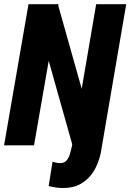

<svg xmlns="http://www.w3.org/2000/svg" viewBox="-20 -732 656 967"><path d="M123.5 -710.9H274.9L151.4 0H0.5ZM160.2 -656.7 271 -712.4 456.5 -54.2 345.2 0ZM464.4 -710.9H615.7L492.7 7.8Q485.8 64 462.6 111.1Q439.5 158.2 398.2 186.8Q356.9 215.3 295.4 214.8Q277.3 214.8 260 212.2Q242.7 209.5 225.1 205.1L244.6 82.5Q254.4 85.4 264.4 87.6Q274.4 89.8 284.7 89.4Q305.2 88.9 316.2 75.2Q327.1 61.5 332.5 43Q337.9 24.4 341.3 8.3Z"/></svg>

Font: Roboto Condensed ExtraBold
Style: Italic
Weight: 800
Italic angle: -12°
Designer: Christian Robertson
Foundry: Google
Version: Version 3.008; 2023